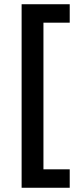

<svg xmlns="http://www.w3.org/2000/svg" viewBox="-20 -762 369 906"><path d="M82 -742H309V-655H185V37H309V124H82Z"/></svg>

Font: Argentum Sans
Style: Regular
Weight: 400
Designer: Julieta Ulanovsky, Owen Earl, Chris M. Simpson, Rasmus Andersson, Cristiano Sobral
Foundry: The Argentum Sans Project Authors
Version: Version 3.135; ttfautohint (v1.8.4.7-5d5b-dirty)